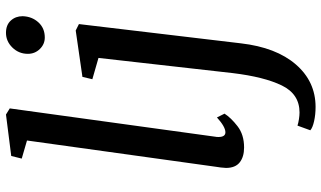

<svg xmlns="http://www.w3.org/2000/svg" viewBox="-242 -604 1101 658"><g transform="rotate(-90 309.0 -275.5)"><path d="M168 -78Q168 -54 184 -54Q203 -54 235 -83L248 -57Q234 -35 205 -12.5Q176 10 132 10Q100 10 81 -5Q62 -20 62 -52Q62 -58 63.5 -70Q65 -82 66 -87L156 -734L94 -752L103 -788L245 -806L266 -793L169 -89Q168 -85 168 -78ZM271 255Q245 255 222.5 250Q200 245 191 237L207 193Q216 196 229 198Q242 200 252 200Q315 200 344.5 139.5Q374 79 387 -29L439 -489L366 -510L374 -544L533 -567L555 -556L489 -1Q475 120 416.5 187.5Q358 255 271 255ZM453 -731Q453 -762 474.5 -784Q496 -806 525 -806Q552 -806 567 -789.5Q582 -773 582 -749Q581 -717 561 -695Q541 -673 509 -673Q486 -673 469.5 -690Q453 -707 453 -731Z"/></g></svg>

Font: Koeln Type Serif
Style: Italic
Weight: 400
Italic angle: -8°
Designer: Eben Sorkin
Foundry: Eben Sorkin
Version: Version 2.002